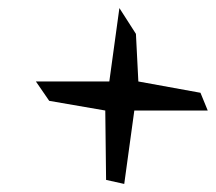

<svg xmlns="http://www.w3.org/2000/svg" viewBox="-20 -528 535 476"><path d="M477 -298 323 -326 317 -444 276 -508 251 -326H69L102 -278L241 -254L243 -82L288 -72L313 -254H495Z"/></svg>

Font: Stormblade
Style: Obl
Weight: 400
Designer: Mew Too
Foundry: Cannot Into Space Fonts
Version: Version 0.77